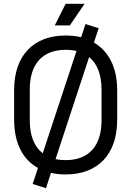

<svg xmlns="http://www.w3.org/2000/svg" viewBox="-20 -900 688 1006"><path d="M423 -880H324L267 -767H346ZM472 -677 497 -752 428 -774 405 -705C380 -711 353 -714 324 -714C157 -714 54 -611 54 -428V-272C54 -151 99 -64 179 -20L151 64L221 86L247 6C271 11 297 14 324 14C491 14 594 -89 594 -272V-428C594 -547 549 -632 472 -677ZM136 -269V-431C136 -563 201 -639 324 -639C345 -639 364 -637 381 -633L204 -97C159 -131 136 -190 136 -269ZM512 -269C512 -137 447 -61 324 -61C305 -61 287 -63 271 -66L447 -601C490 -566 512 -508 512 -431Z"/></svg>

Font: Space Text
Style: Regular
Weight: 400
Designer: Florian Karsten (Space Text), Colophon Foundry (Space Mono)
Foundry: Florian Karsten
Version: Version 1.003;PS 001.003;hotconv 1.0.88;makeotf.lib2.5.64775